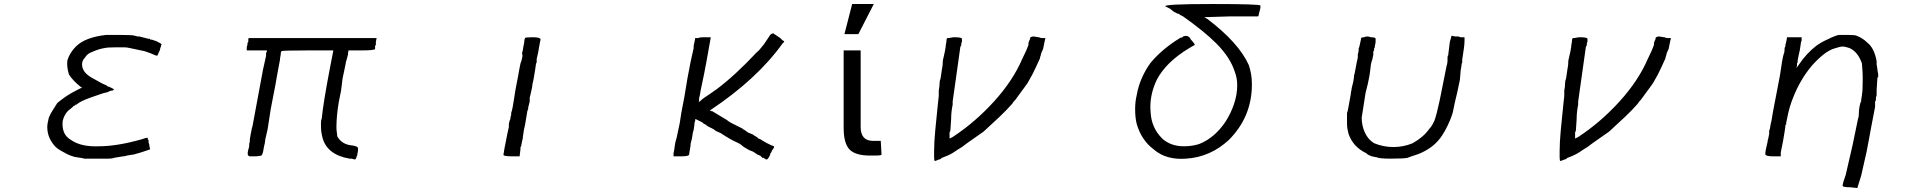

<svg xmlns="http://www.w3.org/2000/svg" viewBox="-20 -782 9739 970"><path d="M589.8 -605.5Q652.3 -605.5 660.2 -601.6L675.8 -597.7H683.6L730.5 -585.9H738.3V-582H746.1L757.8 -578.1L769.5 -574.2Q793 -562.5 796.9 -558.6Q793 -554.7 793 -546.9Q789.1 -539.1 789.1 -535.2Q789.1 -531.2 785.2 -523.4Q777.3 -507.8 777.3 -503.9V-507.8Q777.3 -496.1 761.7 -503.9Q746.1 -511.7 710.9 -523.4Q691.4 -527.3 673.8 -531.2Q656.2 -535.2 636.7 -539.1Q621.1 -543 605.5 -543Q589.8 -543 570.3 -543Q523.4 -543 507.8 -539.1Q480.5 -535.2 445.3 -519.5Q421.9 -511.7 410.2 -492.2Q394.5 -476.6 394.5 -457Q394.5 -418 441.4 -390.6Q457 -382.8 476.6 -371.1Q496.1 -359.4 515.6 -351.6L527.3 -343.8H531.2L539.1 -339.8L554.7 -332V-328.1Q550.8 -324.2 544.9 -324.2Q539.1 -324.2 531.2 -320.3L523.4 -316.4Q503.9 -312.5 482.4 -304.7Q460.9 -296.9 437.5 -289.1Q382.8 -269.5 367.2 -253.9H363.3L355.5 -246.1V-250L343.8 -238.3L324.2 -222.7Q304.7 -203.1 296.9 -171.9Q293 -140.6 302.7 -115.2Q312.5 -89.8 339.8 -74.2Q390.6 -39.1 480.5 -43Q570.3 -43 695.3 -78.1Q714.8 -85.9 726.6 -85.9V-82V-78.1L730.5 -74.2V-70.3V-62.5L734.4 -50.8V-46.9L738.3 -27.3L714.8 -19.5L691.4 -11.7Q675.8 -7.8 664.1 -3.9Q652.3 0 644.5 0L621.1 3.9Q613.3 7.8 601.6 7.8L578.1 11.7L554.7 15.6Q546.9 19.5 527.3 19.5Q507.8 19.5 484.4 19.5H406.2Q394.5 15.6 375 13.7Q355.5 11.7 335.9 3.9Q316.4 -3.9 296.9 -15.6Q273.4 -27.3 257.8 -43Q218.8 -85.9 218.8 -140.6Q218.8 -156.2 226.6 -187.5Q234.4 -207 246.1 -224.6Q257.8 -242.2 269.5 -261.7Q293 -281.2 316.4 -296.9Q339.8 -312.5 371.1 -328.1L394.5 -339.8L386.7 -343.8Q347.7 -375 328.1 -406.2Q316.4 -445.3 320.3 -476.6Q332 -515.6 363.3 -546.9Q410.2 -593.8 515.6 -605.5Z M1882.8 -589.8 1878.9 -570.3V-554.7L1875 -550.8V-543V-539.1V-535.2Q1875 -527.3 1804.7 -527.3H1742.2V-531.2L1738.3 -515.6V-511.7V-507.8L1734.4 -492.2L1726.6 -464.8V-460.9L1710.9 -386.7L1707 -355.5L1703.1 -324.2L1691.4 -265.6Q1679.7 -195.3 1679.7 -140.6Q1679.7 -125 1681.6 -113.3Q1683.6 -101.6 1683.6 -93.8Q1707 -50.8 1761.7 -46.9Q1789.1 -43 1789.1 -31.2Q1789.1 -15.6 1785.2 -3.9V3.9Q1781.2 3.9 1781.2 11.7Q1781.2 15.6 1777.3 19.5Q1777.3 27.3 1757.8 19.5H1746.1Q1632.8 0 1609.4 -85.9Q1601.6 -117.2 1601.6 -140.6Q1601.6 -148.4 1601.6 -162.1Q1601.6 -175.8 1605.5 -183.6Q1609.4 -222.7 1619.1 -283.2Q1628.9 -343.8 1644.5 -425.8L1664.1 -527.3H1668H1535.2Q1402.3 -527.3 1402.3 -523.4Q1398.4 -519.5 1398.4 -511.7Q1398.4 -503.9 1396.5 -496.1Q1394.5 -488.3 1394.5 -480.5L1382.8 -418L1371.1 -351.6L1347.7 -230.5L1332 -128.9L1320.3 -78.1Q1320.3 -66.4 1312.5 -35.2Q1308.6 -3.9 1300.8 3.9Q1296.9 3.9 1289.1 5.9Q1281.2 7.8 1265.6 7.8H1242.2Q1238.3 7.8 1234.4 3.9Q1226.6 -3.9 1238.3 -39.1Q1238.3 -58.6 1242.2 -66.4V-70.3V-74.2V-78.1L1246.1 -101.6L1253.9 -140.6V-136.7L1257.8 -156.2L1308.6 -429.7L1324.2 -500V-515.6L1328.1 -519.5V-527.3H1226.6V-539.1Q1226.6 -546.9 1228.5 -550.8Q1230.5 -554.7 1230.5 -562.5V-566.4Q1234.4 -570.3 1234.4 -570.3V-578.1V-582Q1234.4 -589.8 1238.3 -589.8H1558.6Z M2671.9 -593.8Q2710.9 -593.8 2710.9 -582Q2707 -566.4 2703.1 -541Q2699.2 -515.6 2691.4 -484.4V-468.8Q2691.4 -464.8 2689.5 -462.9Q2687.5 -460.9 2687.5 -457L2683.6 -429.7L2675.8 -382.8Q2668 -351.6 2668 -339.8L2660.2 -304.7L2656.2 -289.1V-281.2V-273.4V-269.5L2648.4 -238.3V-230.5L2644.5 -222.7L2640.6 -199.2L2636.7 -175.8L2632.8 -152.3Q2625 -121.1 2623 -99.6Q2621.1 -78.1 2617.2 -66.4L2613.3 -46.9V-43L2609.4 -39.1V-27.3L2605.5 3.9V7.8H2566.4Q2523.4 7.8 2523.4 0Q2523.4 -7.8 2543 -105.5L2550.8 -140.6V-156.2L2554.7 -171.9Q2554.7 -175.8 2558.6 -179.7V-183.6Q2558.6 -191.4 2560.5 -195.3Q2562.5 -199.2 2562.5 -203.1V-210.9Q2570.3 -234.4 2576.2 -277.3Q2582 -320.3 2593.8 -378.9L2597.7 -398.4Q2601.6 -418 2603.5 -431.6Q2605.5 -445.3 2609.4 -460.9Q2617.2 -480.5 2619.1 -496.1Q2621.1 -511.7 2617.2 -507.8V-511.7L2621.1 -527.3L2625 -550.8Q2628.9 -566.4 2628.9 -574.2Q2628.9 -582 2632.8 -589.8Q2632.8 -593.8 2671.9 -593.8Z M3910.2 -597.7 3921.9 -589.8 3925.8 -585.9Q3925.8 -585.9 3933.6 -578.1L3941.4 -574.2V-570.3L3933.6 -562.5Q3804.7 -382.8 3570.3 -226.6L3566.4 -222.7Q3570.3 -222.7 3574.2 -218.8V-222.7L3652.3 -175.8Q3660.2 -168 3675.8 -160.2L3699.2 -148.4L3730.5 -132.8L3734.4 -128.9L3742.2 -125L3757.8 -113.3L3785.2 -101.6Q3793 -93.8 3796.9 -93.8Q3804.7 -89.8 3816.4 -78.1V-82L3828.1 -74.2L3847.7 -62.5Q3851.6 -62.5 3851.6 -60.5Q3851.6 -58.6 3855.5 -58.6L3871.1 -50.8L3878.9 -46.9Q3882.8 -46.9 3884.8 -44.9Q3886.7 -43 3890.6 -43V-39.1Q3890.6 -35.2 3878.9 -19.5Q3878.9 -15.6 3875 -9.8Q3871.1 -3.9 3871.1 -7.8V0Q3863.3 15.6 3859.4 19.5L3855.5 23.4H3847.7Q3847.7 19.5 3843.8 19.5Q3839.8 19.5 3839.8 15.6H3832L3828.1 11.7L3824.2 7.8L3820.3 3.9Q3816.4 3.9 3814.5 2Q3812.5 0 3808.6 0L3785.2 -15.6L3765.6 -23.4L3738.3 -39.1L3718.8 -54.7L3703.1 -62.5Q3668 -78.1 3621.1 -109.4Q3613.3 -113.3 3603.5 -117.2Q3593.8 -121.1 3585.9 -128.9L3554.7 -144.5Q3546.9 -152.3 3541 -154.3Q3535.2 -156.2 3527.3 -164.1L3496.1 -179.7H3492.2V-171.9V-175.8V-171.9L3488.3 -160.2V-152.3L3484.4 -125Q3480.5 -117.2 3478.5 -99.6Q3476.6 -82 3468.8 -54.7V-46.9Q3464.8 -27.3 3462.9 -11.7Q3460.9 3.9 3460.9 0Q3457 7.8 3421.9 7.8H3382.8V3.9V-7.8Q3386.7 -23.4 3388.7 -43Q3390.6 -62.5 3398.4 -85.9L3414.1 -160.2Q3421.9 -214.8 3429.7 -252Q3437.5 -289.1 3441.4 -316.4L3453.1 -386.7L3468.8 -468.8L3484.4 -539.1V-550.8Q3488.3 -570.3 3490.2 -578.1Q3492.2 -585.9 3492.2 -589.8H3500H3503.9H3507.8Q3515.6 -593.8 3531.2 -593.8H3570.3V-589.8Q3562.5 -546.9 3550.8 -480.5Q3539.1 -414.1 3519.5 -324.2L3515.6 -300.8Q3511.7 -289.1 3511.7 -281.2V-273.4V-269.5L3507.8 -265.6L3515.6 -269.5Q3527.3 -281.2 3539.1 -289.1L3562.5 -304.7L3601.6 -332Q3648.4 -367.2 3699.2 -414.1Q3750 -460.9 3804.7 -519.5Q3812.5 -523.4 3839.8 -558.6L3847.7 -570.3L3871.1 -605.5Q3878.9 -613.3 3886.7 -613.3Z M4328.1 -527.3V-140.6Q4328.1 -70.3 4390.6 -70.3H4429.7L4433.6 0Q4425.8 3.9 4408.2 3.9Q4390.6 3.9 4375 3.9Q4300.8 3.9 4271.5 -27.3Q4242.2 -58.6 4242.2 -136.7V-527.3ZM4285.2 -761.7H4394.5L4316.4 -609.4H4246.1Z M5226.6 -593.8H5230.5Q5234.4 -589.8 5246.1 -589.8H5261.7L5257.8 -574.2L5250 -535.2Q5238.3 -511.7 5238.3 -503.9L5234.4 -492.2V-488.3Q5226.6 -472.7 5212.9 -441.4Q5199.2 -410.2 5171.9 -363.3L5152.3 -335.9L5140.6 -320.3L5109.4 -277.3L5101.6 -269.5L5093.8 -257.8Q5066.4 -226.6 5029.3 -191.4Q4992.2 -156.2 4949.2 -117.2Q4921.9 -97.7 4890.6 -76.2Q4859.4 -54.7 4839.8 -39.1L4820.3 -27.3L4796.9 -11.7Q4785.2 -3.9 4767.6 3.9Q4750 11.7 4738.3 15.6Q4730.5 23.4 4726.6 23.4Q4722.7 23.4 4714.8 27.3Q4707 31.2 4703.1 31.2Q4699.2 31.2 4699.2 11.7V3.9V-3.9V-19.5Q4699.2 -62.5 4705.1 -125Q4710.9 -187.5 4718.8 -261.7L4722.7 -296.9V-304.7V-312.5V-324.2Q4726.6 -343.8 4726.6 -357.4Q4726.6 -371.1 4730.5 -382.8V-378.9L4734.4 -402.3L4738.3 -429.7L4742.2 -453.1Q4742.2 -476.6 4746.1 -488.3L4753.9 -523.4L4757.8 -546.9Q4757.8 -554.7 4759.8 -562.5Q4761.7 -570.3 4761.7 -578.1Q4761.7 -585.9 4765.6 -589.8H4773.4Q4777.3 -589.8 4785.2 -591.8Q4793 -593.8 4800.8 -593.8Q4839.8 -593.8 4839.8 -585.9V-578.1V-570.3Q4835.9 -566.4 4835.9 -550.8L4832 -546.9Q4824.2 -492.2 4814.5 -421.9Q4804.7 -351.6 4793 -269.5V-261.7V-253.9Q4789.1 -234.4 4787.1 -216.8Q4785.2 -199.2 4785.2 -179.7L4781.2 -121.1Q4777.3 -113.3 4777.3 -113.3V-105.5V-82L4793 -89.8Q4906.2 -164.1 5002 -269.5Q5097.7 -375 5144.5 -484.4Q5168 -531.2 5175.8 -554.7V-566.4L5179.7 -574.2Q5179.7 -578.1 5181.6 -580.1Q5183.6 -582 5183.6 -585.9V-589.8Q5187.5 -597.7 5203.1 -597.7Z M6105.5 -761.7Q6347.7 -761.7 6347.7 -753.9V-742.2L6343.8 -726.6L6339.8 -710.9Q6339.8 -703.1 6335.9 -699.2H6195.3L6066.4 -695.3Q6066.4 -691.4 6070.3 -691.4Q6074.2 -691.4 6074.2 -689.5Q6074.2 -687.5 6078.1 -687.5Q6238.3 -566.4 6289.1 -453.1Q6296.9 -429.7 6300.8 -406.2Q6304.7 -382.8 6304.7 -355.5Q6304.7 -191.4 6187.5 -74.2Q6093.8 11.7 5972.7 19.5Q5871.1 27.3 5808.6 -27.3Q5746.1 -74.2 5722.7 -156.2Q5714.8 -187.5 5714.8 -230.5Q5714.8 -269.5 5722.7 -300.8Q5730.5 -347.7 5750 -390.6Q5769.5 -433.6 5793 -464.8Q5851.6 -535.2 5941.4 -589.8L5949.2 -593.8V-589.8L5957 -597.7Q5976.6 -605.5 5988.3 -593.8L5992.2 -589.8L5996.1 -582L6003.9 -574.2L6015.6 -558.6V-554.7L5988.3 -539.1Q5871.1 -468.8 5824.2 -378.9Q5785.2 -296.9 5793 -214.8Q5796.9 -136.7 5851.6 -82Q5894.5 -43 5960.9 -43Q6003.9 -43 6039.1 -54.7Q6117.2 -85.9 6171.9 -168Q6199.2 -210.9 6214.8 -257.8Q6230.5 -304.7 6230.5 -351.6Q6230.5 -386.7 6218.8 -418Q6195.3 -492.2 6125 -562.5Q6093.8 -593.8 6052.7 -627Q6011.7 -660.2 5957 -699.2L5941.4 -707L5933.6 -714.8V-710.9L5910.2 -722.7L5890.6 -738.3L5867.2 -750Q5859.4 -761.7 6105.5 -761.7Z M7312.5 -597.7V-601.6L7332 -597.7H7347.7L7359.4 -593.8H7363.3H7378.9V-589.8V-574.2Q7378.9 -550.8 7367.2 -480.5V-464.8Q7363.3 -460.9 7363.3 -449.2L7359.4 -425.8L7355.5 -378.9Q7351.6 -363.3 7347.7 -341.8Q7343.8 -320.3 7335.9 -289.1Q7328.1 -257.8 7324.2 -236.3Q7320.3 -214.8 7316.4 -203.1Q7308.6 -179.7 7294.9 -150.4Q7281.2 -121.1 7265.6 -97.7Q7230.5 -43 7164.1 -11.7Q7148.4 -3.9 7128.9 2Q7109.4 7.8 7089.8 15.6Q7070.3 19.5 7003.9 19.5Q6945.3 19.5 6933.6 11.7H6929.7Q6925.8 11.7 6919.9 9.8Q6914.1 7.8 6910.2 7.8Q6902.3 3.9 6896.5 2Q6890.6 0 6882.8 -7.8Q6816.4 -39.1 6793 -105.5Q6789.1 -121.1 6787.1 -132.8Q6785.2 -144.5 6785.2 -164.1V-210.9Q6789.1 -218.8 6793 -244.1Q6796.9 -269.5 6804.7 -308.6Q6804.7 -316.4 6806.6 -322.3Q6808.6 -328.1 6808.6 -335.9L6816.4 -367.2L6820.3 -390.6V-398.4Q6824.2 -410.2 6828.1 -433.6Q6832 -457 6839.8 -492.2V-507.8L6843.8 -523.4V-527.3V-535.2L6847.7 -546.9L6855.5 -582V-585.9Q6855.5 -593.8 6871.1 -593.8Q6886.7 -601.6 6906.2 -593.8Q6929.7 -593.8 6929.7 -585.9Q6929.7 -582 6929.7 -572.3Q6929.7 -562.5 6925.8 -550.8V-543Q6921.9 -539.1 6921.9 -535.2V-527.3Q6918 -523.4 6918 -519.5V-515.6V-511.7V-503.9L6914.1 -488.3V-484.4Q6906.2 -464.8 6904.3 -443.4Q6902.3 -421.9 6898.4 -398.4L6890.6 -359.4L6878.9 -312.5L6859.4 -187.5Q6859.4 -148.4 6875 -113.3Q6890.6 -78.1 6921.9 -58.6Q6968.8 -39.1 7019.5 -39.1Q7070.3 -39.1 7117.2 -58.6Q7171.9 -89.8 7199.2 -128.9Q7210.9 -140.6 7218.8 -156.2Q7218.8 -156.2 7226.6 -171.9Q7238.3 -203.1 7253.9 -277.3Q7269.5 -351.6 7289.1 -453.1Q7289.1 -449.2 7291 -459Q7293 -468.8 7293 -476.6V-492.2Q7293 -500 7296.9 -503.9V-507.8L7300.8 -539.1L7304.7 -570.3Z M8386.7 -593.8H8390.6Q8394.5 -589.8 8406.2 -589.8H8421.9L8418 -574.2L8410.2 -535.2Q8398.4 -511.7 8398.4 -503.9L8394.5 -492.2V-488.3Q8386.7 -472.7 8373 -441.4Q8359.4 -410.2 8332 -363.3L8312.5 -335.9L8300.8 -320.3L8269.5 -277.3L8261.7 -269.5L8253.9 -257.8Q8226.6 -226.6 8189.5 -191.4Q8152.3 -156.2 8109.4 -117.2Q8082 -97.7 8050.8 -76.2Q8019.5 -54.7 8000 -39.1L7980.5 -27.3L7957 -11.7Q7945.3 -3.9 7927.7 3.9Q7910.2 11.7 7898.4 15.6Q7890.6 23.4 7886.7 23.4Q7882.8 23.4 7875 27.3Q7867.2 31.2 7863.3 31.2Q7859.4 31.2 7859.4 11.7V3.9V-3.9V-19.5Q7859.4 -62.5 7865.2 -125Q7871.1 -187.5 7878.9 -261.7L7882.8 -296.9V-304.7V-312.5V-324.2Q7886.7 -343.8 7886.7 -357.4Q7886.7 -371.1 7890.6 -382.8V-378.9L7894.5 -402.3L7898.4 -429.7L7902.3 -453.1Q7902.3 -476.6 7906.2 -488.3L7914.1 -523.4L7918 -546.9Q7918 -554.7 7919.9 -562.5Q7921.9 -570.3 7921.9 -578.1Q7921.9 -585.9 7925.8 -589.8H7933.6Q7937.5 -589.8 7945.3 -591.8Q7953.1 -593.8 7960.9 -593.8Q8000 -593.8 8000 -585.9V-578.1V-570.3Q7996.1 -566.4 7996.1 -550.8L7992.2 -546.9Q7984.4 -492.2 7974.6 -421.9Q7964.8 -351.6 7953.1 -269.5V-261.7V-253.9Q7949.2 -234.4 7947.3 -216.8Q7945.3 -199.2 7945.3 -179.7L7941.4 -121.1Q7937.5 -113.3 7937.5 -113.3V-105.5V-82L7953.1 -89.8Q8066.4 -164.1 8162.1 -269.5Q8257.8 -375 8304.7 -484.4Q8328.1 -531.2 8335.9 -554.7V-566.4L8339.8 -574.2Q8339.8 -578.1 8341.8 -580.1Q8343.8 -582 8343.8 -585.9V-589.8Q8347.7 -597.7 8363.3 -597.7Z M9316.4 -605.5Q9351.6 -605.5 9359.4 -601.6Q9390.6 -589.8 9414.1 -566.4Q9449.2 -539.1 9460.9 -472.7V-457L9464.8 -433.6Q9464.8 -425.8 9466.8 -418Q9468.8 -410.2 9468.8 -402.3V-394.5Q9464.8 -390.6 9464.8 -386.7L9460.9 -328.1V-312.5V-300.8Q9457 -293 9457 -281.2V-273.4L9453.1 -269.5V-261.7V-250V-242.2L9433.6 -140.6Q9425.8 -97.7 9419.9 -66.4Q9414.1 -35.2 9410.2 -15.6L9382.8 105.5Q9363.3 168 9363.3 168L9328.1 164.1Q9289.1 164.1 9289.1 156.2Q9289.1 144.5 9304.7 101.6Q9320.3 31.2 9339.8 -50.8L9367.2 -183.6Q9371.1 -191.4 9371.1 -209Q9371.1 -226.6 9375 -246.1L9378.9 -261.7Q9378.9 -265.6 9382.8 -269.5V-277.3L9386.7 -300.8V-304.7Q9390.6 -320.3 9390.6 -382.8Q9390.6 -414.1 9388.7 -433.6Q9386.7 -453.1 9386.7 -460.9Q9367.2 -519.5 9324.2 -539.1Q9300.8 -546.9 9289.1 -546.9Q9277.3 -546.9 9253.9 -539.1Q9222.7 -531.2 9191.4 -505.9Q9160.2 -480.5 9132.8 -449.2Q9074.2 -378.9 9039.1 -289.1Q9019.5 -242.2 9007.8 -179.7L9003.9 -160.2V-152.3H9000V-144.5L8996.1 -117.2L8988.3 -70.3L8976.6 -11.7V3.9V7.8H8937.5Q8898.4 7.8 8898.4 -3.9Q8898.4 -19.5 8910.2 -66.4Q8910.2 -74.2 8912.1 -78.1Q8914.1 -82 8914.1 -85.9L8918 -105.5V-121.1L8921.9 -132.8L8925.8 -156.2L8929.7 -171.9L8937.5 -218.8L8972.7 -402.3Q8984.4 -488.3 8992.2 -511.7Q8996.1 -519.5 8996.1 -539.1Q8996.1 -543 9000 -546.9V-554.7L9003.9 -570.3L9007.8 -589.8V-593.8H9082V-589.8V-578.1Q9078.1 -570.3 9076.2 -550.8Q9074.2 -531.2 9066.4 -500L9062.5 -480.5Q9062.5 -464.8 9058.6 -460.9V-453.1V-449.2L9054.7 -437.5L9066.4 -453.1Q9105.5 -511.7 9156.2 -550.8Q9183.6 -570.3 9210.9 -582Q9250 -601.6 9269.5 -605.5Z"/></svg>

Font: 和音 by 宁静之雨，公众号njzyshare
Style: Regular
Weight: 400
Designer: Steve Matteson
Foundry: Ascender Corporation
Version: Version 6.00;June 8, 2018;FontCreator 11.0.0.2388 32-bit